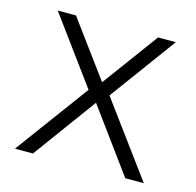

<svg xmlns="http://www.w3.org/2000/svg" viewBox="-83 -606 705 691"><g transform="rotate(15 270.0 -260.0)"><path d="M441 0 269 -235 97 0H30L231 -273L50 -520H118L271 -312L424 -520H490L309 -273L510 0Z"/></g></svg>

Font: Martel Sans ExtraLight
Style: Regular
Weight: 275
Designer: Dan Reynolds and Mathieu Réguer
Foundry: Dan Reynolds and Mathieu Réguer
Version: Version 1.002; ttfautohint (v1.1) -l 5 -r 5 -G 72 -x 0 -D la